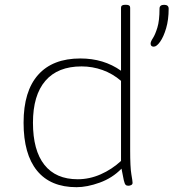

<svg xmlns="http://www.w3.org/2000/svg" viewBox="-20 -772 721 798"><path d="M298 6Q190 6 134 -62.5Q78 -131 78 -262Q78 -393 138.5 -461Q199 -529 314 -529Q411 -529 483 -478V-740Q483 -752 499 -752H505Q521 -752 521 -740V-150Q521 -76 526 -47.5Q531 -19 531 -12Q531 -6 525.5 -3Q520 0 513 0Q506 0 502 -4Q498 -8 494.5 -23Q491 -38 485 -71Q447 -32 394.5 -13Q342 6 298 6ZM303 -27Q352 -27 398.5 -47.5Q445 -68 483 -103V-436Q448 -466 406 -481Q364 -496 319 -496Q220 -496 168.5 -436Q117 -376 117 -262Q117 -147 164.5 -87Q212 -27 303 -27ZM619 -578Q606 -578 606 -591Q606 -599 615.5 -613.5Q625 -628 634 -657Q643 -686 643 -736Q643 -752 662 -752Q681 -752 681 -736Q681 -690 670.5 -654.5Q660 -619 645.5 -598.5Q631 -578 619 -578Z"/></svg>

Font: Asap Semi Expanded Thin
Style: Regular
Weight: 100
Width: 6
Designer: Pablo Cosgaya
Foundry: Omnibus-Type
Version: Version 3.001; ttfautohint (v1.8.4.7-5d5b)